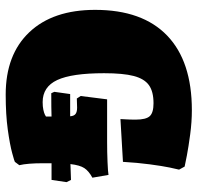

<svg xmlns="http://www.w3.org/2000/svg" viewBox="-30 -670 710 691"><g transform="rotate(90 325.5 -324.0)"><path d="M567 -154V-124Q567 -67 574 -38L562 -22Q562 -21 531 -12.5Q500 -4 446 3.5Q392 11 320 11Q176 11 95.5 -74Q15 -159 15 -311Q15 -481 107.5 -570Q200 -659 376 -659Q418 -659 463 -653Q508 -647 539.5 -641Q571 -635 579 -633L590 -613Q588 -606 582.5 -579.5Q577 -553 571 -508Q565 -463 562 -411L408 -402Q408 -406 409 -420.5Q410 -435 410 -457Q410 -494 397.5 -507.5Q385 -521 351 -521Q309 -521 286 -504.5Q263 -488 253 -450Q243 -412 243 -343Q243 -227 267.5 -174.5Q292 -122 347 -122Q363 -122 374.5 -124.5Q386 -127 392 -130Q398 -133 399 -134V-154Q372 -153 315 -153L310 -164L318 -221H398Q397 -235 389.5 -240.5Q382 -246 367 -246L334 -245L325 -259L337 -354H490Q528 -354 563 -355.5Q598 -357 609 -359L619 -301Q595 -288 584.5 -272Q574 -256 570 -222L627 -224L635 -208L627 -154Z"/></g></svg>

Font: Alegreya SC Black
Style: Regular
Weight: 900
Designer: Juan Pablo del Peral
Foundry: Huerta Tipografica
Version: Version 2.007; ttfautohint (v1.6)